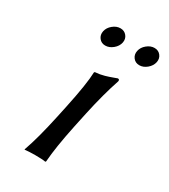

<svg xmlns="http://www.w3.org/2000/svg" viewBox="-158 -700 690 782"><g transform="rotate(30 186.5 -309.0)"><path d="M144 -234.9Q169.9 -356.9 171.4 -411.1L173.8 -414.1Q185.5 -415 196 -416.7Q206.5 -418.5 217.3 -421.6Q228 -424.8 234.1 -426.8Q240.2 -428.7 252 -433.1L268.1 -439Q277.3 -439 275.4 -429.2Q250 -354.5 227.5 -251L212.4 -180.2Q189 -68.4 184.1 0L181.6 2.9Q168 0 133.8 0Q118.2 0 106 0.7Q93.8 1.5 88.9 2L84.5 2.9L84 0Q107.9 -66.4 132.3 -180.2ZM127 -542.7Q116.2 -556.6 120.1 -575.2Q124 -593.8 140.6 -607.4Q157.2 -621.1 175.8 -621.1Q194.3 -621.1 205.3 -607.4Q216.3 -593.8 212.4 -575.2Q208.5 -556.6 191.7 -542.7Q174.8 -528.8 156.2 -528.8Q137.7 -528.8 127 -542.7ZM287.1 -542.7Q276.4 -556.6 280.3 -575.2Q284.2 -593.8 300.8 -607.4Q317.4 -621.1 335.9 -621.1Q354.5 -621.1 365.2 -607.4Q376 -593.8 372.1 -575.2Q368.2 -556.6 351.6 -542.7Q335 -528.8 316.4 -528.8Q297.9 -528.8 287.1 -542.7Z"/></g></svg>

Font: Linux Biolinum G
Style: Italic
Weight: 400
Italic angle: -12°
Designer: Philipp H. Poll
Foundry: Philipp H. Poll
Version: Version 0.5.1